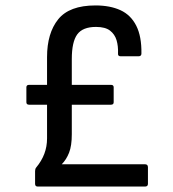

<svg xmlns="http://www.w3.org/2000/svg" viewBox="-20 -686 637 706"><path d="M119 0Q109 0 109 -10V-57Q109 -65 113 -70Q133 -94 143 -120.5Q153 -147 153 -177V-476Q153 -564 194 -615Q235 -666 331 -666Q385 -666 423 -648.5Q461 -631 481 -591.5Q501 -552 500 -489Q500 -479 489 -479H424Q413 -479 414 -489Q415 -517 408.5 -538.5Q402 -560 384.5 -573.5Q367 -587 333 -587Q284 -587 264 -559.5Q244 -532 244 -469V-192Q244 -150 234 -124.5Q224 -99 207 -82H513Q524 -82 524 -71V-10Q524 0 513 0ZM87 -301Q77 -301 77 -310V-365Q77 -374 87 -374H388Q398 -374 398 -365V-310Q398 -301 388 -301Z"/></svg>

Font: Sofia Sans Semi Condensed Medium
Style: Regular
Weight: 500
Designer: Botio Nikoltchev, Ani Petrova
Foundry: lettersoup
Version: Version 4.100